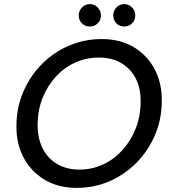

<svg xmlns="http://www.w3.org/2000/svg" viewBox="-20 -902 832 934"><path d="M352 12Q264 12 197.5 -27.5Q131 -67 94.5 -136Q58 -205 60 -294Q61 -381 94 -457Q127 -533 184 -590.5Q241 -648 316 -680Q391 -712 475 -712Q564 -712 630 -673Q696 -634 732.5 -565Q769 -496 767 -407Q766 -319 733 -243Q700 -167 643 -109.5Q586 -52 512 -20Q438 12 352 12ZM366 -77Q427 -77 480.5 -101.5Q534 -126 574.5 -170.5Q615 -215 639 -274Q663 -333 664 -401Q666 -470 641 -519Q616 -568 570 -595Q524 -622 462 -622Q400 -622 346.5 -598Q293 -574 252 -529.5Q211 -485 187.5 -426.5Q164 -368 163 -300Q162 -232 186.5 -182Q211 -132 257.5 -104.5Q304 -77 366 -77ZM417 -773Q394 -773 378.5 -788.5Q363 -804 363 -827Q363 -849 378.5 -865.5Q394 -882 417 -882Q440 -882 455.5 -865.5Q471 -849 471 -827Q471 -804 455.5 -788.5Q440 -773 417 -773ZM585 -773Q561 -773 546 -788.5Q531 -804 531 -827Q531 -849 546 -865.5Q561 -882 585 -882Q607 -882 622.5 -865.5Q638 -849 638 -827Q638 -804 622.5 -788.5Q607 -773 585 -773Z"/></svg>

Font: DM Sans 20pt Medium
Style: Italic
Weight: 500
Italic angle: -10°
Version: Version 4.004;gftools[0.9.30]